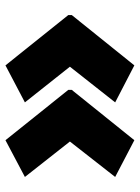

<svg xmlns="http://www.w3.org/2000/svg" viewBox="78 -642 524 721"><g transform="rotate(-90 340.5 -281.0)"><path d="M645 -274V-287L456 -523L317 -450L451 -281L317 -111L456 -39ZM364 -274V-287L175 -523L37 -450L170 -281L37 -111L175 -39Z"/></g></svg>

Font: Noto Sans Kannada Black
Style: Regular
Weight: 900
Designer: Jelle Bosma - Monotype Design Team
Foundry: Monotype Imaging Inc.
Version: Version 2.005